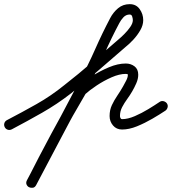

<svg xmlns="http://www.w3.org/2000/svg" viewBox="-43 -589 828 925"><path d="M14 34Q4 39 -5.5 36Q-15 33 -20 24Q-25 14 -22 4.5Q-19 -5 -10 -10Q63 -48 133 -87.5Q203 -127 267 -179Q335 -232 399.5 -288Q464 -344 529 -400Q529 -400 529 -400Q529 -400 529 -400Q540 -409 556 -425Q572 -441 584.5 -459Q597 -477 597 -492Q597 -499 594 -509Q591 -519 582 -519Q564 -519 551.5 -505.5Q539 -492 532 -478Q493 -405 459.5 -328.5Q426 -252 386 -179Q386 -179 386 -179Q386 -179 386 -179Q322 -59 258.5 61.5Q195 182 131 303Q125 314 115.5 315.5Q106 317 97 313Q89 309 85 300Q81 291 87 280Q144 167 204 55.5Q264 -56 327 -166Q328 -166 330 -169Q332 -171 332 -172Q359 -196 399 -221.5Q439 -247 482 -265Q525 -283 563 -283Q587 -283 605 -269.5Q623 -256 623 -229Q623 -209 613.5 -187.5Q604 -166 594 -149Q583 -130 569.5 -111.5Q556 -93 545.5 -73Q535 -53 535 -30Q535 -25 537.5 -20Q540 -15 545 -15Q573 -15 606.5 -29.5Q640 -44 672 -63.5Q704 -83 726 -98Q735 -104 745 -101.5Q755 -99 761 -91Q767 -82 764.5 -72Q762 -62 754 -56Q727 -38 691 -17Q655 4 617 19.5Q579 35 545 35Q518 35 501.5 15.5Q485 -4 485 -30Q485 -59 496 -82.5Q507 -106 522 -128Q537 -150 550 -173Q556 -184 564.5 -200Q573 -216 573 -229Q573 -233 563 -233Q532 -233 494.5 -216.5Q457 -200 422.5 -177Q388 -154 366 -134Q366 -134 368 -137Q371 -141 371 -140Q307 -32 247.5 79Q188 190 131 302Q126 313 116 315Q106 317 98 313Q89 309 85 299.5Q81 290 87 279Q151 159 214.5 38.5Q278 -82 342 -203Q342 -203 342 -203Q342 -203 342 -203Q382 -276 415.5 -352Q449 -428 488 -502Q502 -529 525.5 -549Q549 -569 582 -569Q613 -569 630 -545Q647 -521 647 -492Q647 -468 633 -443.5Q619 -419 599 -397.5Q579 -376 561 -362Q561 -362 561 -362Q561 -362 561 -362Q496 -306 431 -249.5Q366 -193 299 -139Q232 -87 160 -46Q88 -5 14 34Q14 34 14 34Q14 34 14 34Z"/></svg>

Font: FRB American Cursive Semibold
Style: Italic
Weight: 600
Italic angle: -25°
Version: Version 2.0;Modular Font Editor K font №1